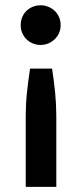

<svg xmlns="http://www.w3.org/2000/svg" viewBox="-20 -541 310 728"><path d="M77.5 167.5V-99Q77.5 -144.5 82 -188.2Q86.5 -232 94 -281H177.5Q185 -232 189.2 -188.2Q193.5 -144.5 193.5 -99V167.5ZM58.5 -446Q58.5 -462 64.2 -475.8Q70 -489.5 80 -499.5Q90 -509.5 104 -515.2Q118 -521 134 -521Q149.5 -521 163.5 -515.2Q177.5 -509.5 187.8 -499.5Q198 -489.5 204 -475.8Q210 -462 210 -446Q210 -430 204 -416.2Q198 -402.5 187.8 -392.5Q177.5 -382.5 163.5 -376.5Q149.5 -370.5 134 -370.5Q118 -370.5 104 -376.5Q90 -382.5 80 -392.5Q70 -402.5 64.2 -416.2Q58.5 -430 58.5 -446Z"/></svg>

Font: LatoLatin
Style: Bold
Weight: 700
Designer: Lukasz Dziedzic with Adam Twardoch and Botio Nikoltchev
Foundry: tyPoland Lukasz Dziedzic
Version: Version 2.015; 2015-08-06; http://www.latofonts.com/